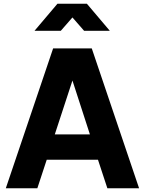

<svg xmlns="http://www.w3.org/2000/svg" viewBox="-20 -1003 772 1023"><path d="M263 -745H469L721 0H552L502 -152H229L179 0H11ZM459 -287 366 -574 272 -287ZM286 -983H443L565 -839H428L366 -910L304 -839H164Z"/></svg>

Font: Eudoxus Sans ExtraBold
Style: Regular
Weight: 800
Designer: Stijn de Vries
Foundry: tokotype
Version: Version 2.005